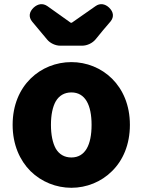

<svg xmlns="http://www.w3.org/2000/svg" viewBox="-20 -878 677 912"><path d="M512 -65C564 -116 597 -191 597 -285C597 -473 463 -583 319 -583C174 -583 40 -473 40 -285C40 -191 74 -116 125 -65C177 -14 247 14 319 14C391 14 461 -14 512 -65ZM245 -397C261 -424 286 -439 319 -439C385 -439 415 -379 415 -285C415 -190 385 -130 319 -130C286 -130 261 -145 245 -172C230 -199 222 -238 222 -285C222 -332 230 -371 245 -397ZM470 -735 505 -776C523 -798 519 -822 498 -842C479 -860 455 -864 434 -849L321 -770H316L205 -849C183 -864 160 -860 140 -842C119 -822 114 -798 133 -775L204 -690C218 -673 243 -661 266 -661H318H370C394 -661 419 -673 434 -691Z"/></svg>

Font: GenSenRounded2 TW H
Style: Regular
Weight: 900
Version: Version 2.100;PS 2.1;hotconv 16.6.51;makeotf.lib2.5.65220 DE